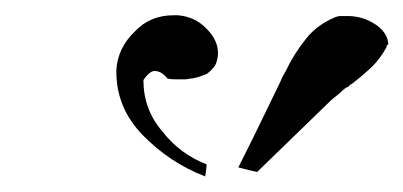

<svg xmlns="http://www.w3.org/2000/svg" viewBox="-20 -805 523 249"><path d="M248 -591.8Q248 -587.9 246.1 -576.2Q200.2 -593.8 165 -629.9Q130.9 -665 130.9 -711.9Q130.9 -713.9 130.9 -714.8Q132.8 -743.2 155.3 -764.6Q174.8 -785.2 205.1 -785.2Q208 -785.2 210.9 -785.2Q233.4 -783.2 248 -767.6Q262.7 -752.9 262.7 -736.3Q262.7 -729.5 259.8 -721.7Q255.9 -714.8 248 -709Q242.2 -707 237.3 -705.1Q230.5 -703.1 226.6 -703.1Q222.7 -702.1 220.7 -702.1Q217.8 -702.1 214.8 -702.1Q210.9 -702.1 207 -702.1Q202.1 -702.1 197.3 -703.1Q193.4 -708 188.5 -710.9Q184.6 -712.9 180.7 -712.9Q176.8 -712.9 173.8 -710Q169.9 -707 166 -701.2Q166 -663.1 190.4 -634.8Q212.9 -605.5 248 -591.8ZM289.1 -587.9Q302.7 -614.3 341.8 -695.3Q343.8 -699.2 345.7 -704.1Q347.7 -708 350.6 -712.9Q361.3 -735.4 377 -754.9Q391.6 -773.4 416 -783.2Q418.9 -784.2 421.9 -784.2Q424.8 -784.2 427.7 -784.2Q428.7 -784.2 430.7 -784.2Q431.6 -784.2 433.6 -784.2Q452.1 -783.2 466.8 -773.4Q481.4 -763.7 483.4 -750Q483.4 -749 483.4 -749Q483.4 -748 483.4 -747.1Q481.4 -746.1 481.4 -746.1Q481.4 -745.1 481.4 -744.1Q473.6 -729.5 461.9 -717.8Q449.2 -706.1 436.5 -696.3Q433.6 -695.3 433.6 -694.3Q430.7 -691.4 428.7 -691.4Q423.8 -687.5 419.9 -683.6Q415 -679.7 410.2 -675.8Q377.9 -644.5 313.5 -582Q307.6 -583 289.1 -587.9Z"/></svg>

Font: Griech2
Style: Regular
Weight: 400
Version: 001.007